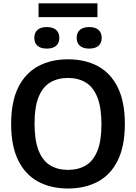

<svg xmlns="http://www.w3.org/2000/svg" viewBox="-20 -1098 800 1128"><path d="M379.5 9.5Q279 9.5 204 -31Q129 -71.5 87.2 -155.5Q45.5 -239.5 45.5 -370Q45.5 -500.5 87.2 -584.5Q129 -668.5 204 -709Q279 -749.5 379.5 -749.5Q480.5 -749.5 555.5 -709Q630.5 -668.5 672 -584.2Q713.5 -500 713.5 -370Q713.5 -240 672 -155.8Q630.5 -71.5 555.2 -31Q480 9.5 379.5 9.5ZM379.5 -100Q440.5 -100 484.5 -126.5Q528.5 -153 552.2 -211.8Q576 -270.5 576 -367Q576 -466.5 552 -526.5Q528 -586.5 484 -613.2Q440 -640 379.5 -640Q319.5 -640 275.2 -613.8Q231 -587.5 207 -528.8Q183 -470 183 -373Q183 -273 207 -213Q231 -153 275 -126.5Q319 -100 379.5 -100ZM504 -812.5Q468 -812.5 449.2 -829.2Q430.5 -846 430.5 -875.5Q430.5 -905.5 449.2 -922.2Q468 -939 504 -939Q540 -939 558.8 -922.2Q577.5 -905.5 577.5 -875.5Q577.5 -846 558.8 -829.2Q540 -812.5 504 -812.5ZM255 -812.5Q219 -812.5 200.2 -829.2Q181.5 -846 181.5 -875.5Q181.5 -905.5 200.2 -922.2Q219 -939 255 -939Q291 -939 309.8 -922.2Q328.5 -905.5 328.5 -875.5Q328.5 -846 309.8 -829.2Q291 -812.5 255 -812.5ZM206.5 -997.5V-1078.5H552.5V-997.5Z"/></svg>

Font: Encode Sans Condensed Thin SemiBold
Style: Regular
Weight: 600
Version: Version 3.002